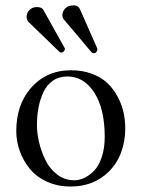

<svg xmlns="http://www.w3.org/2000/svg" viewBox="-20 -678 522 708"><path d="M116.2 -651.9Q134.3 -651.9 140.1 -641.1L217.8 -502Q219.2 -500.5 219.2 -498Q219.2 -491.7 214.1 -487.8Q209 -483.9 206.1 -483.9Q202.1 -483.9 199.2 -486.8L85 -597.2Q78.1 -605.5 78.1 -616.2Q78.1 -630.4 88.6 -641.1Q99.1 -651.9 116.2 -651.9ZM252 -658.2Q268.6 -658.2 274.9 -644L337.9 -501Q338.9 -499 338.9 -495.1Q338.9 -491.7 335.7 -486.8Q332.5 -481.9 325.2 -481.9Q320.8 -481.9 317.9 -484.9L215.8 -606Q210 -611.8 210 -622.1Q210 -635.3 220.2 -646.7Q230.5 -658.2 252 -658.2ZM40 -194.8Q40 -290.5 92.8 -352.1Q149.9 -418.9 242.2 -418.9Q284.2 -418.9 318.8 -406Q353.5 -393.1 375.7 -371.8Q397.9 -350.6 413.3 -322.3Q428.7 -293.9 435.3 -264.4Q441.9 -234.9 441.9 -204.1Q441.9 -158.2 426.8 -116.2Q411.1 -74.2 379.9 -43.9Q324.7 9.8 240.2 9.8Q191.9 9.8 152.6 -8.3Q113.3 -26.4 89.4 -56.2Q65.4 -85.9 52.7 -121.6Q40 -157.2 40 -194.8ZM228 -396Q197.3 -396 174.6 -380.1Q151.9 -364.3 139.6 -337.2Q127.4 -310.1 121.8 -280.3Q116.2 -250.5 116.2 -216.8Q116.2 -187 124 -153.6Q131.8 -120.1 147.5 -87.9Q163.1 -55.7 190.9 -34.4Q218.8 -13.2 253.9 -13.2Q272 -13.2 290.5 -21.7Q309.1 -30.3 326.7 -48.1Q344.2 -65.9 355.2 -98.6Q366.2 -131.3 366.2 -173.8Q366.2 -275.9 328.1 -335.9Q290 -396 228 -396Z"/></svg>

Font: Linux Libertine Display G
Style: Regular
Weight: 400
Designer: Philipp H. Poll
Foundry: Philipp H. Poll
Version: Version 5.0.9